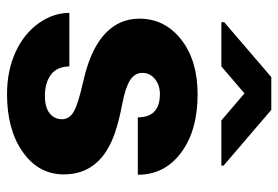

<svg xmlns="http://www.w3.org/2000/svg" viewBox="-144 -646 800 552"><g transform="rotate(90 256.0 -370.0)"><path d="M322.8 -148.4Q322.8 -169.4 300.8 -182.1Q278.8 -194.8 217.3 -208.5Q155.8 -222.2 115.7 -244.4Q75.7 -266.6 54.7 -298.3Q33.7 -330.1 33.7 -371.1Q33.7 -443.8 93.8 -491Q153.8 -538.1 251 -538.1Q355.5 -538.1 418.9 -490.7Q482.4 -443.4 482.4 -366.2H317.4Q317.4 -429.7 250.5 -429.7Q224.6 -429.7 207 -415.3Q189.5 -400.9 189.5 -379.4Q189.5 -357.4 210.9 -343.8Q232.4 -330.1 279.5 -321.3Q326.7 -312.5 362.3 -300.3Q481.4 -259.3 481.4 -153.3Q481.4 -81.1 417.2 -35.6Q353 9.8 251 9.8Q183.1 9.8 129.9 -14.6Q76.7 -39.1 46.9 -81.1Q17.1 -123 17.1 -169.4H170.9Q171.9 -132.8 195.3 -116Q218.8 -99.1 255.4 -99.1Q289.1 -99.1 305.9 -112.8Q322.8 -126.5 322.8 -148.4ZM456.1 -612.8V-606.4H326.2L248.5 -672.9L170.9 -606.4H43.9V-614.7L201.7 -750H295.9Z"/></g></svg>

Font: Roboto Black
Style: Regular
Weight: 900
Designer: Google
Version: Version 2.134; 2016